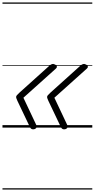

<svg xmlns="http://www.w3.org/2000/svg" viewBox="-20 -1030 765 1550"><path d="M247 14Q238 14 232 9.5Q226 5 222 -3L120 -217Q115 -229 112.5 -235.5Q110 -242 110 -246Q110 -254 116.5 -261.5Q123 -269 137 -282L378 -499Q389 -509 399.5 -512.5Q410 -516 419 -511Q428 -508 433.5 -502.5Q439 -497 439.5 -491Q440 -485 432 -477L169 -241L272 -23Q280 -7 272 3.5Q264 14 247 14ZM497 14Q488 14 482 9.5Q476 5 472 -3L370 -217Q365 -229 362.5 -235.5Q360 -242 360 -246Q360 -254 366.5 -261.5Q373 -269 387 -282L628 -499Q639 -509 649.5 -512.5Q660 -516 669 -511Q678 -508 683.5 -502.5Q689 -497 689.5 -491Q690 -485 682 -477L419 -241L522 -23Q530 -7 522 3.5Q514 14 497 14ZM0 490H725V500H0ZM0 -20H725V0H0ZM0 -505H725V-500H0ZM0 -1010H725V-1000H0Z"/></svg>

Font: Playwrite US Trad Guides
Style: Regular
Weight: 400
Designer: Veronika Burian, José Scaglione
Foundry: TypeTogether
Version: Version 1.003